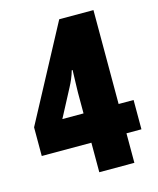

<svg xmlns="http://www.w3.org/2000/svg" viewBox="-108 -790 712 867"><g transform="rotate(-15 247.5 -357.0)"><path d="M482 -138H412V0H248V-138H16V-272L252 -714H412V-275H482ZM248 -372Q248 -377 248.5 -393Q249 -409 249.5 -428Q250 -447 250.5 -461.5Q251 -476 251 -477H247Q241 -456 233.5 -438.5Q226 -421 218 -406L149 -275H248Z"/></g></svg>

Font: Noto Sans Khmer UI ExtraCondensed Black
Style: Regular
Weight: 900
Width: 2
Designer: Danh Hong and the Monotype Design Team
Foundry: Monotype Imaging Inc.
Version: Version 2.002; ttfautohint (v1.8.4.7-5d5b)